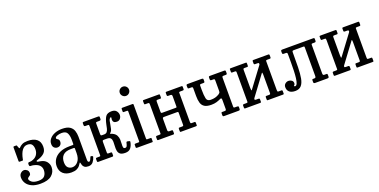

<svg xmlns="http://www.w3.org/2000/svg" viewBox="-19 -1546 4619 2342"><g transform="rotate(-20 2290.5 -375.0)"><path d="M20 -141.5Q20 -177.5 41.2 -196.2Q62.5 -215 84 -215Q104.5 -215 122.8 -200Q141 -185 141 -157Q141 -139 130 -130Q119 -121 107.8 -114Q96.5 -107 96.5 -95.5Q96.5 -75.5 124.2 -53.8Q152 -32 211 -32Q268.5 -32 291.2 -61.5Q314 -91 314 -135Q314 -170.5 290.2 -196Q266.5 -221.5 207 -233.5Q195.5 -236 185.2 -235.2Q175 -234.5 168.5 -238Q162 -241.5 162 -256V-265Q162 -280 168.8 -283.2Q175.5 -286.5 185.8 -285.8Q196 -285 207 -288Q256 -299.5 280 -331Q304 -362.5 304 -406Q304 -446.5 287.5 -469.8Q271 -493 228.5 -493Q187.5 -493 159.8 -455Q132 -417 118 -344.5Q116.5 -336.5 116.2 -333.2Q116 -330 106 -330H75.5Q67 -330 64 -332.5Q61 -335 61 -343V-520.5Q61 -530 71 -530H98Q105 -530 105.8 -528Q106.5 -526 108.5 -521L116.5 -499.5Q122.5 -486.5 125.8 -485Q129 -483.5 136 -491.5Q151.5 -509 177 -522Q202.5 -535 248.5 -535Q322.5 -535 363.8 -502.5Q405 -470 405 -406Q405 -355 379.5 -327.8Q354 -300.5 311 -284.5Q282 -273.5 275 -272.2Q268 -271 268 -262.5Q268 -256.5 279.8 -254Q291.5 -251.5 308 -249Q363.5 -239.5 389.2 -206.8Q415 -174 415 -135Q415 -71.5 367.2 -30.8Q319.5 10 221 10Q154 10 109.2 -10.8Q64.5 -31.5 42.2 -66Q20 -100.5 20 -141.5Z M476.5 -123Q476.5 -170 501.8 -210Q527 -250 578.8 -274.5Q630.5 -299 710.5 -299H747Q755.5 -299 757.8 -301Q760 -303 760 -312V-367Q760 -417.5 743 -450.8Q726 -484 672 -484Q639 -484 612 -473.2Q585 -462.5 585 -447.5Q585 -438.5 593.8 -433.8Q602.5 -429 611.5 -420.8Q620.5 -412.5 620.5 -393Q620.5 -367.5 605.8 -351.2Q591 -335 565.5 -335Q542 -335 524.2 -351.2Q506.5 -367.5 506.5 -400.5Q506.5 -439 531.8 -468.2Q557 -497.5 599.2 -513.8Q641.5 -530 692 -530Q758 -530 792 -507.5Q826 -485 838 -448.8Q850 -412.5 850 -372V-71Q850 -39.5 868.5 -39.5Q878 -39.5 886.5 -54Q895 -68.5 902.5 -89.5Q905 -98.5 915 -95.5L930 -89.5Q936.5 -87 934.5 -77.5Q925.5 -44 903.8 -17Q882 10 844.5 10H844Q810 10 793.5 -2.2Q777 -14.5 771.2 -31Q765.5 -47.5 763.5 -59.5Q760 -78 750 -59Q744 -48 730.8 -31.5Q717.5 -15 691.5 -2.5Q665.5 10 621.5 10Q554.5 10 515.5 -25Q476.5 -60 476.5 -123ZM576 -138Q576 -88 599 -67Q622 -46 654 -46Q697.5 -46 728.8 -84.5Q760 -123 760 -191V-251Q760 -261 750 -261H710.5Q642 -261 609 -228.5Q576 -196 576 -138Z M1423.5 -95Q1415.5 -49.5 1392.5 -19.8Q1369.5 10 1321 10Q1274.5 10 1254.2 -7.2Q1234 -24.5 1229.5 -52Q1225 -79.5 1227.2 -110Q1229.5 -140.5 1229 -168Q1228.5 -195.5 1216 -212.8Q1203.5 -230 1168.5 -230H1131.5Q1115 -230 1111.8 -225.2Q1108.5 -220.5 1108.5 -204V-72Q1108.5 -60.5 1112.2 -57.8Q1116 -55 1126 -55H1152Q1162.5 -55 1165.5 -51.8Q1168.5 -48.5 1168.5 -37.5V-15.5Q1168.5 -5.5 1165.2 -2.8Q1162 0 1152.5 0H974Q964.5 0 961.5 -3.2Q958.5 -6.5 958.5 -16V-37.5Q958.5 -49 962.2 -52Q966 -55 976.5 -55H1004Q1016 -55 1018.5 -58Q1021 -61 1021 -74.5V-446Q1021 -458 1018.2 -461.5Q1015.5 -465 1005.5 -465H975.5Q964.5 -465 960.2 -469.2Q956 -473.5 956 -487V-503Q956 -513.5 958.8 -516.8Q961.5 -520 972 -520H1158Q1169.5 -520 1172.8 -517.2Q1176 -514.5 1176 -503V-486Q1176 -472.5 1170 -468.8Q1164 -465 1154 -465H1127Q1115 -465 1111.8 -461.5Q1108.5 -458 1108.5 -441.5V-314Q1108.5 -298.5 1112 -294.2Q1115.5 -290 1129.5 -290H1153.5Q1179.5 -290 1192 -306.2Q1204.5 -322.5 1210 -346.5Q1215.5 -370.5 1220 -393.5Q1234 -460.5 1256.2 -492.8Q1278.5 -525 1334.5 -525Q1376.5 -525 1395.8 -500.8Q1415 -476.5 1415 -448.5Q1415 -424 1399.2 -403.2Q1383.5 -382.5 1353.5 -382.5Q1327.5 -382.5 1315.2 -394.8Q1303 -407 1303 -428Q1303 -439.5 1304.8 -441Q1306.5 -442.5 1306.5 -450Q1306.5 -459.5 1298.5 -459.5Q1293.5 -459.5 1283.2 -445.2Q1273 -431 1266.5 -381Q1262 -350.5 1255 -323.2Q1248 -296 1230 -281.5Q1219 -273 1228.8 -271Q1238.5 -269 1252 -262Q1288 -245 1301.8 -218.2Q1315.5 -191.5 1316.5 -162Q1317.5 -132.5 1315.2 -106.5Q1313 -80.5 1316.5 -64Q1320 -47.5 1339.5 -47.5Q1355.5 -47.5 1362.8 -62Q1370 -76.5 1375.5 -102.5Q1378.5 -115.5 1391 -113.5L1411 -109Q1425.5 -106.5 1423.5 -95Z M1506 -700Q1506 -725 1523.8 -742.5Q1541.5 -760 1566 -760Q1591 -760 1608.5 -742.5Q1626 -725 1626 -700Q1626 -675.5 1608.5 -657.8Q1591 -640 1566 -640Q1541.5 -640 1523.8 -657.8Q1506 -675.5 1506 -700ZM1514 -465H1471.5Q1464 -465 1462.5 -467.2Q1461 -469.5 1461 -477V-507Q1461 -520 1473 -520H1606.5Q1616 -520 1616 -509.5V-67Q1616 -55 1626.5 -55H1669Q1676 -55 1678.5 -53.5Q1681 -52 1681 -45V-12Q1681 -5 1679.8 -2.5Q1678.5 0 1671.5 0H1476.5Q1468 0 1464.5 -2Q1461 -4 1461 -12V-40Q1461 -50 1464.8 -52.5Q1468.5 -55 1477.5 -55H1514.5Q1523 -55 1524.5 -58Q1526 -61 1526 -69V-453Q1526 -465 1514 -465Z M2188.5 -77.5Q2188.5 -64.5 2190.8 -59.8Q2193 -55 2206.5 -55H2240.5Q2248.5 -55 2251 -51.8Q2253.5 -48.5 2253.5 -40V-11Q2253.5 -3 2249.8 -1.5Q2246 0 2238 0H2044.5Q2036.5 0 2035 -3.8Q2033.5 -7.5 2033.5 -15.5V-40.5Q2033.5 -49 2035.8 -52Q2038 -55 2046 -55H2078.5Q2090.5 -55 2094.5 -58.2Q2098.5 -61.5 2098.5 -74.5V-225.5Q2098.5 -234.5 2095.5 -237.8Q2092.5 -241 2083 -241H1918Q1903 -241 1898.2 -237.5Q1893.5 -234 1893.5 -218V-75.5Q1893.5 -55 1914.5 -55H1941Q1951 -55 1954.8 -52Q1958.5 -49 1958.5 -38V-15Q1958.5 -6 1955.8 -3Q1953 0 1944.5 0H1752.5Q1743.5 0 1741 -3.2Q1738.5 -6.5 1738.5 -16V-39Q1738.5 -49.5 1742.5 -52.2Q1746.5 -55 1756.5 -55H1786.5Q1796 -55 1799.8 -57.2Q1803.5 -59.5 1803.5 -69V-442.5Q1803.5 -455.5 1801 -460.2Q1798.5 -465 1785.5 -465H1751.5Q1743 -465 1740.8 -468.2Q1738.5 -471.5 1738.5 -480V-509Q1738.5 -517.5 1742 -518.8Q1745.5 -520 1754 -520H1947.5Q1955 -520 1956.8 -516.5Q1958.5 -513 1958.5 -504.5V-479.5Q1958.5 -471.5 1956 -468.2Q1953.5 -465 1946 -465H1913.5Q1901.5 -465 1897.5 -461.8Q1893.5 -458.5 1893.5 -445.5V-317.5Q1893.5 -305 1896.5 -300.5Q1899.5 -296 1913.5 -296H2083.5Q2094.5 -296 2096.5 -298Q2098.5 -300 2098.5 -311V-444.5Q2098.5 -465 2077.5 -465H2051Q2040.5 -465 2037 -468Q2033.5 -471 2033.5 -482V-505Q2033.5 -514 2036 -517Q2038.5 -520 2047.5 -520H2239.5Q2248.5 -520 2251 -516.8Q2253.5 -513.5 2253.5 -504V-481Q2253.5 -470.5 2249.2 -467.8Q2245 -465 2235.5 -465H2205.5Q2195.5 -465 2192 -462.8Q2188.5 -460.5 2188.5 -451Z M2653 -439Q2653 -455 2650.2 -460Q2647.5 -465 2634.5 -465H2610Q2599.5 -465 2596.2 -470Q2593 -475 2593 -484.5V-499Q2593 -512.5 2596.2 -516.2Q2599.5 -520 2613 -520H2793Q2805 -520 2809 -517Q2813 -514 2813 -501V-482Q2813 -471.5 2808.8 -468.2Q2804.5 -465 2793.5 -465H2770.5Q2757.5 -465 2752.8 -461.8Q2748 -458.5 2748 -442V-72Q2748 -61.5 2751.5 -58.2Q2755 -55 2766.5 -55H2793.5Q2803.5 -55 2808.2 -52.5Q2813 -50 2813 -39V-22Q2813 -6.5 2807.8 -3.2Q2802.5 0 2788 0H2608Q2594.5 0 2591.2 -4Q2588 -8 2588 -22V-37Q2588 -47.5 2590 -51.2Q2592 -55 2602.5 -55H2632Q2646.5 -55 2649.8 -60.5Q2653 -66 2653 -80V-191Q2653 -204.5 2648.8 -212Q2644.5 -219.5 2631.5 -212.5Q2605.5 -199.5 2576.2 -190.8Q2547 -182 2508 -182Q2451.5 -182 2421 -200.8Q2390.5 -219.5 2379.2 -256.2Q2368 -293 2368 -347V-445.5Q2368 -457.5 2363.8 -461.2Q2359.5 -465 2348.5 -465H2320.5Q2307.5 -465 2305.2 -470Q2303 -475 2303 -488V-501Q2303 -513 2307.2 -516.5Q2311.5 -520 2323 -520H2503Q2513 -520 2518 -517.5Q2523 -515 2523 -504V-484Q2523 -472 2519.5 -468.5Q2516 -465 2504.5 -465H2477.5Q2464.5 -465 2461.2 -461Q2458 -457 2458 -443.5V-397Q2458 -320.5 2467 -281.2Q2476 -242 2520.5 -242Q2554 -242 2579.2 -248.5Q2604.5 -255 2630 -270.5Q2641 -278 2647 -284.8Q2653 -291.5 2653 -311.5Z M3317 -77.5Q3317 -64.5 3319.5 -59.8Q3322 -55 3335 -55H3369Q3377.5 -55 3379.8 -51.8Q3382 -48.5 3382 -40V-11Q3382 -3 3378.5 -1.5Q3375 0 3366.5 0H3173Q3165 0 3163.5 -3.8Q3162 -7.5 3162 -15.5V-40.5Q3162 -49 3164.2 -52Q3166.5 -55 3174.5 -55H3207Q3219 -55 3223 -58.2Q3227 -61.5 3227 -74.5V-314.5Q3227 -329 3224.8 -335.8Q3222.5 -342.5 3217 -335L3030.5 -84Q3028 -80.5 3025.2 -76.5Q3022.5 -72.5 3022.5 -66Q3022.5 -58.5 3028 -56.8Q3033.5 -55 3043 -55H3069.5Q3079.5 -55 3083.2 -52Q3087 -49 3087 -38V-15Q3087 -6 3084.2 -3Q3081.5 0 3073 0H2881Q2872 0 2869.5 -3.2Q2867 -6.5 2867 -16V-39Q2867 -49.5 2871.2 -52.2Q2875.5 -55 2885 -55H2915Q2925 -55 2928.5 -57.2Q2932 -59.5 2932 -69V-443.5Q2932 -456.5 2929.5 -461.2Q2927 -466 2914 -466H2880Q2872 -466 2869.5 -469.2Q2867 -472.5 2867 -481V-510Q2867 -518.5 2870.8 -519.8Q2874.5 -521 2882.5 -521H3076Q3084 -521 3085.5 -517.5Q3087 -514 3087 -505.5V-480.5Q3087 -472.5 3084.8 -469.2Q3082.5 -466 3074.5 -466H3042Q3030 -466 3026 -462.8Q3022 -459.5 3022 -446.5V-211Q3022 -191.5 3024.2 -183.5Q3026.5 -175.5 3034.5 -186.5L3222.5 -438.5Q3227 -445 3227 -450.5Q3227 -462 3222.2 -464Q3217.5 -466 3206 -466H3179.5Q3169.5 -466 3165.8 -469Q3162 -472 3162 -483V-506Q3162 -515 3164.8 -518Q3167.5 -521 3176 -521H3368Q3377 -521 3379.5 -517.8Q3382 -514.5 3382 -505V-482Q3382 -471.5 3378 -468.8Q3374 -466 3364 -466H3334Q3324.5 -466 3320.8 -463.8Q3317 -461.5 3317 -452Z M3426.5 -75Q3426.5 -103 3446.2 -119Q3466 -135 3488.5 -135Q3511 -135 3529.2 -122.2Q3547.5 -109.5 3547.5 -86Q3547.5 -67.5 3540.5 -64Q3533.5 -60.5 3533.5 -55Q3533.5 -50 3537.2 -47.5Q3541 -45 3544.5 -45Q3561.5 -45 3571.8 -69.5Q3582 -94 3587 -135.2Q3592 -176.5 3593.8 -227.5Q3595.5 -278.5 3595.5 -332.5Q3595.5 -386.5 3595.5 -435.5Q3595.5 -452.5 3592.8 -458.8Q3590 -465 3575 -465H3552Q3537 -465 3533.8 -469.5Q3530.5 -474 3530.5 -490V-500Q3530.5 -514.5 3536.2 -517.2Q3542 -520 3555.5 -520H3949Q3960.5 -520 3963.8 -517.2Q3967 -514.5 3967 -503V-486Q3967 -473 3962.8 -469Q3958.5 -465 3949 -465H3926.5Q3914.5 -465 3910.8 -462.2Q3907 -459.5 3907 -447V-77Q3907 -55 3926 -55H3956Q3963 -55 3965 -50.5Q3967 -46 3967 -39V-16Q3967 0 3947 0H3787Q3767 0 3767 -16V-41Q3767 -49 3770.2 -52Q3773.5 -55 3785 -55H3795Q3805 -55 3811 -59Q3817 -63 3817 -80V-448Q3817 -458 3815.2 -461.5Q3813.5 -465 3802 -465H3680.5Q3664.5 -465 3661.2 -460Q3658 -455 3658 -439Q3658 -334 3656.5 -250.8Q3655 -167.5 3644.2 -109.5Q3633.5 -51.5 3606.2 -20.8Q3579 10 3528 10Q3479.5 10 3453 -12Q3426.5 -34 3426.5 -75Z M4481.5 -77.5Q4481.5 -64.5 4484 -59.8Q4486.5 -55 4499.5 -55H4533.5Q4542 -55 4544.2 -51.8Q4546.5 -48.5 4546.5 -40V-11Q4546.5 -3 4543 -1.5Q4539.5 0 4531 0H4337.5Q4329.5 0 4328 -3.8Q4326.5 -7.5 4326.5 -15.5V-40.5Q4326.5 -49 4328.8 -52Q4331 -55 4339 -55H4371.5Q4383.5 -55 4387.5 -58.2Q4391.5 -61.5 4391.5 -74.5V-314.5Q4391.5 -329 4389.2 -335.8Q4387 -342.5 4381.5 -335L4195 -84Q4192.5 -80.5 4189.8 -76.5Q4187 -72.5 4187 -66Q4187 -58.5 4192.5 -56.8Q4198 -55 4207.5 -55H4234Q4244 -55 4247.8 -52Q4251.5 -49 4251.5 -38V-15Q4251.5 -6 4248.8 -3Q4246 0 4237.5 0H4045.5Q4036.5 0 4034 -3.2Q4031.5 -6.5 4031.5 -16V-39Q4031.5 -49.5 4035.8 -52.2Q4040 -55 4049.5 -55H4079.5Q4089.5 -55 4093 -57.2Q4096.5 -59.5 4096.5 -69V-443.5Q4096.5 -456.5 4094 -461.2Q4091.5 -466 4078.5 -466H4044.5Q4036.5 -466 4034 -469.2Q4031.5 -472.5 4031.5 -481V-510Q4031.5 -518.5 4035.2 -519.8Q4039 -521 4047 -521H4240.5Q4248.5 -521 4250 -517.5Q4251.5 -514 4251.5 -505.5V-480.5Q4251.5 -472.5 4249.2 -469.2Q4247 -466 4239 -466H4206.5Q4194.5 -466 4190.5 -462.8Q4186.5 -459.5 4186.5 -446.5V-211Q4186.5 -191.5 4188.8 -183.5Q4191 -175.5 4199 -186.5L4387 -438.5Q4391.5 -445 4391.5 -450.5Q4391.5 -462 4386.8 -464Q4382 -466 4370.5 -466H4344Q4334 -466 4330.2 -469Q4326.5 -472 4326.5 -483V-506Q4326.5 -515 4329.2 -518Q4332 -521 4340.5 -521H4532.5Q4541.5 -521 4544 -517.8Q4546.5 -514.5 4546.5 -505V-482Q4546.5 -471.5 4542.5 -468.8Q4538.5 -466 4528.5 -466H4498.5Q4489 -466 4485.2 -463.8Q4481.5 -461.5 4481.5 -452Z"/></g></svg>

Font: Besley* Narrow
Style: Regular
Weight: 400
Width: 4
Designer: Owen Earl
Foundry: indestructible type*
Version: Version 3.000; ttfautohint (v1.8.3)